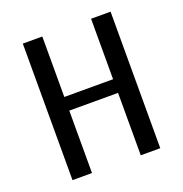

<svg xmlns="http://www.w3.org/2000/svg" viewBox="-126 -812 883 925"><g transform="rotate(-20 315.0 -350.0)"><path d="M540 -700V0H440V-320H190V0H90V-700H190V-390H440V-700Z"/></g></svg>

Font: Scada
Style: Regular
Weight: 400
Designer: Jovanny Lemonad
Foundry: Jovanny Lemonad
Version: Version 3.005; ttfautohint (v0.91) -l 8 -r 50 -G 200 -x 0 -w